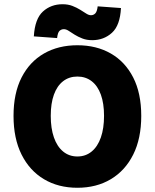

<svg xmlns="http://www.w3.org/2000/svg" viewBox="-20 -876 732 908"><path d="M346 12Q256 12 188 -28.5Q120 -69 82 -145Q44 -221 44 -328Q44 -435 82 -509.5Q120 -584 188 -623Q256 -662 346 -662Q436 -662 504 -623Q572 -584 610 -509.5Q648 -435 648 -328Q648 -221 610 -145Q572 -69 504 -28.5Q436 12 346 12ZM346 -136Q385 -136 413.5 -159.5Q442 -183 457 -226Q472 -269 472 -328Q472 -387 457 -428.5Q442 -470 413.5 -492Q385 -514 346 -514Q307 -514 278.5 -492Q250 -470 235 -428.5Q220 -387 220 -328Q220 -269 235 -226Q250 -183 278.5 -159.5Q307 -136 346 -136ZM416 -686Q390 -686 369.5 -694Q349 -702 333 -712Q317 -722 305 -730Q293 -738 282 -738Q270 -738 261.5 -730Q253 -722 250 -696L140 -704Q145 -787 183 -821.5Q221 -856 276 -856Q302 -856 322.5 -848Q343 -840 359 -830Q375 -820 387.5 -812Q400 -804 410 -804Q422 -804 430.5 -812.5Q439 -821 442 -846L552 -838Q548 -756 509.5 -721Q471 -686 416 -686Z"/></svg>

Font: Assistant ExtraLight ExtraBold
Style: Regular
Weight: 800
Version: Version 3.000